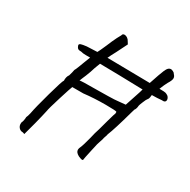

<svg xmlns="http://www.w3.org/2000/svg" viewBox="-173 -861 1090 1104"><g transform="rotate(30 371.5 -308.5)"><path d="M743 -497Q743 -478 717 -481Q687 -478 657 -478H654L652 -474Q652 -453 642 -443Q638 -439 628 -414.5Q618 -390 618 -386Q618 -378 615 -368.5Q612 -359 608 -355L601 -331Q566 -204 546 -155Q546 -150 541 -137Q536 -124 536 -119Q534 -112 527 -91Q520 -70 520 -66Q518 -55 512 -31Q497 37 497 43Q495 45 491 45Q487 45 478.5 42Q470 39 466 37Q442 24 442 7Q442 -4 451 -22Q454 -27 470 -87L479 -124Q485 -140 506 -219Q523 -280 525 -282V-292Q522 -297 452 -297Q373 -297 307 -289H260H234Q229 -278 203.5 -196.5Q178 -115 175 -94Q168 -61 153 -2.5Q138 56 130 83Q128 82 122 80Q116 78 109 78Q97 75 89.5 65Q82 55 82 42Q82 35 83 31Q86 28 88.5 15.5Q91 3 91 -7Q94 -13 96 -19.5Q98 -26 101 -38Q109 -82 138 -186Q167 -290 174 -297V-308Q174 -311 176 -320Q178 -329 185 -339Q189 -351 191.5 -362.5Q194 -374 195 -380Q199 -385 208.5 -410Q218 -435 221 -443L238 -487H209Q189 -487 177 -491Q163 -491 157.5 -493.5Q152 -496 148 -503Q143 -513 143 -516Q143 -523 153 -526.5Q163 -530 189 -533Q203 -534 258 -536Q265 -548 285 -594Q300 -631 315 -661Q318 -668 324.5 -678.5Q331 -689 331 -693Q335 -700 345 -700Q354 -700 363.5 -693.5Q373 -687 378 -677L388 -661L352 -589Q333 -554 325 -536L608 -532L629 -594Q644 -637 653 -649.5Q662 -662 675 -662Q680 -662 689.5 -657.5Q699 -653 702 -646Q713 -635 713 -623Q713 -609 697 -584Q686 -564 673 -531H681Q705 -531 713.5 -529Q722 -527 733 -519Q743 -508 743 -497ZM591 -479Q412 -484 305 -485Q289 -445 281 -417Q276 -402 269 -385.5Q262 -369 259 -362Q251 -344 251 -342Q251 -346 371 -346Q390 -346 438.5 -347Q487 -348 499 -350L551 -355L585 -458Z"/></g></svg>

Font: Caveat
Style: Regular
Weight: 400
Designer: Pablo Impallari
Foundry: Pablo Impallari
Version: Version 1.500; ttfautohint (v1.6)